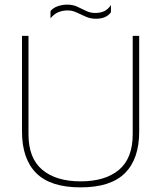

<svg xmlns="http://www.w3.org/2000/svg" viewBox="-20 -799 696 829"><path d="M394 -718Q371 -718 350.5 -727Q330 -736 311 -745Q292 -754 273 -754Q252 -754 233.5 -747Q215 -740 198 -720V-751Q209 -765 229 -772Q249 -779 270 -779Q295 -779 314 -770Q333 -761 351.5 -752Q370 -743 391 -743Q413 -743 429.5 -750.5Q446 -758 459 -777V-746Q439 -718 394 -718ZM328 10Q198 10 136.5 -51.5Q75 -113 75 -231V-644H103V-219Q103 -116 162.5 -66Q222 -16 328 -16Q435 -16 494 -66Q553 -116 553 -219V-644H581V-231Q581 -113 519.5 -51.5Q458 10 328 10Z"/></svg>

Font: Kanit Thin
Style: Regular
Weight: 250
Designer: Katatrad Team
Foundry: CadsonDemak
Version: Version 2.000; ttfautohint (v1.8.3)